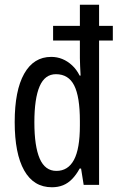

<svg xmlns="http://www.w3.org/2000/svg" viewBox="-20 -780 502 810"><path d="M199 10Q122 10 82 -61Q42 -132 42 -265Q42 -398 82 -469Q122 -540 196 -540Q221 -540 243 -531Q265 -522 284 -504.5Q303 -487 316 -461H320Q319 -483 318 -501.5Q317 -520 317 -535V-609H204V-671H317V-760H398V-671H456V-609H398V0H333L322 -69H316Q302 -43 284.5 -25Q267 -7 246 1.5Q225 10 199 10ZM218 -59Q267 -59 292 -105.5Q317 -152 317 -250V-270Q317 -372 293 -419.5Q269 -467 216 -467Q169 -467 147 -415.5Q125 -364 125 -264Q125 -163 147.5 -111Q170 -59 218 -59Z"/></svg>

Font: Noto Sans Arabic ExtraCondensed
Style: Regular
Weight: 400
Width: 2
Designer: Monotype Design Team, Nadine Chahine, Nizar Qandah and Khaled Hosny
Foundry: Monotype Imaging Inc.
Version: Version 2.012